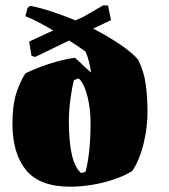

<svg xmlns="http://www.w3.org/2000/svg" viewBox="-20 -694 640 725"><path d="M245 11Q130 11 78.5 -51.5Q27 -114 27 -228Q27 -290 39 -333.5Q51 -377 76 -417Q117 -437 166 -453Q215 -469 263 -476Q280 -461 291.5 -449.5Q303 -438 324 -420Q318 -465 303 -499Q279 -517 241 -541L113 -479L99 -483L90 -537L181 -579Q152 -596 124.5 -610.5Q97 -625 76 -633L84 -664L94 -672Q131 -665 175 -650.5Q219 -636 265 -617L294 -630L370 -674L388 -673L399 -618L332 -586Q384 -559 428.5 -529.5Q473 -500 501 -470Q524 -424 530.5 -374.5Q537 -325 537 -269Q537 -213 522 -151Q507 -89 479 -48Q450 -30 410 -16.5Q370 -3 327 4Q284 11 245 11ZM286 -41Q290 -41 296 -43Q302 -45 303 -46Q311 -73 316.5 -121.5Q322 -170 322 -228Q322 -284 310 -331Q298 -378 278 -397Q271 -397 259 -391Q252 -365 246 -320.5Q240 -276 240 -238Q240 -79 286 -41Z"/></svg>

Font: Labrada Black
Style: Regular
Weight: 900
Designer: Mercedes Jáuregui
Foundry: Omnibus-Type Team
Version: Version 1.000; ttfautohint (v1.8.4.7-5d5b)